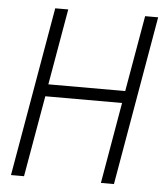

<svg xmlns="http://www.w3.org/2000/svg" viewBox="-52 -757 690 803"><g transform="rotate(5 293.5 -355.5)"><path d="M456.1 0H401.4L460.4 -340.8H138.2L78.6 0H23.9L147.5 -710.9H202.1L146.5 -391.6H469.2L524.9 -710.9H579.6Z"/></g></svg>

Font: Roboto Mono Light
Style: Italic
Weight: 300
Designer: Google
Version: Version 2.000985; 2015; ttfautohint (v1.3)